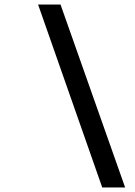

<svg xmlns="http://www.w3.org/2000/svg" viewBox="-20 -720 597 847"><path d="M431 107 148 -700H247L532 107Z"/></svg>

Font: Lexend
Style: Italic
Weight: 400
Italic angle: -8.13011°
Designer: Bonnie Shaver-Troup, Thomas Jockin
Foundry: Lexend
Version: Version 1.007